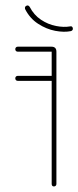

<svg xmlns="http://www.w3.org/2000/svg" viewBox="-20 -671 282 691"><path d="M44 -485Q40 -485 37.5 -487.5Q35 -490 35 -494Q35 -498 37.5 -500.5Q40 -503 44 -503H165Q183 -503 183 -485V-9Q183 -5 180.5 -2.5Q178 0 174 0Q170 0 168 -2.5Q166 -5 166 -9V-485ZM44 -380Q40 -380 37.5 -382.5Q35 -385 35 -389Q35 -393 37.5 -395.5Q40 -398 44 -398H174Q178 -398 180.5 -395.5Q183 -393 183 -389Q183 -385 180.5 -382.5Q178 -380 174 -380ZM87 -646Q102 -617 127.5 -600Q153 -583 181.5 -577.5Q210 -572 232 -576Q236 -577 238.5 -575.5Q241 -574 242 -570Q243 -566 241 -563Q239 -560 235 -559Q211 -554 179 -560Q147 -566 117 -585.5Q87 -605 70 -639Q70 -639 70 -639.5Q70 -640 70 -640Q69 -644 71 -647Q73 -650 77 -651Q80 -652 82.5 -650.5Q85 -649 87 -646Z"/></svg>

Font: Libertine-Super Thin
Style: Regular
Weight: 100
Designer: Bastien Sozeau
Foundry: NBR — Bastien Sozeau
Version: Version 2.003;gftools[0.9.33]